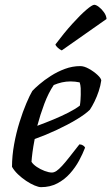

<svg xmlns="http://www.w3.org/2000/svg" viewBox="-20 -773 460 793"><path d="M149.4 0Q139.4 0 122.7 -7Q106 -14 88 -26Q70 -38 54.3 -53Q38.6 -68 29.6 -84Q29.6 -129 38.3 -177Q47 -224.9 60.7 -268.6Q74.3 -312.3 88.8 -346.3Q103.3 -380.4 113.5 -397.4Q123.3 -408.2 143.2 -425.2Q163 -442.3 190.1 -459.6Q217.1 -476.9 248.2 -488.5Q279.3 -500 311.7 -500Q327.3 -500 347.2 -489Q367 -478 382.2 -464Q397.3 -450 398.3 -441Q395.3 -419.2 387.7 -396.3Q380 -373.3 370.2 -353.4Q360.3 -333.4 351.3 -319.9Q333.3 -301.9 296.5 -279.7Q259.7 -257.5 214.2 -236.3Q168.7 -215 123.3 -198.8Q117 -166.5 114.1 -143.6Q111.1 -120.6 110.1 -104.6Q116.9 -93.8 131.8 -83.7Q146.8 -73.6 164.3 -67Q181.9 -60.4 194.3 -60.4Q203.3 -60.4 213.3 -67Q223.2 -73.7 236.4 -88Q249.6 -102.3 266.8 -124.3Q284 -146.2 308 -176.8Q316.5 -176.5 322.9 -172.4Q329.4 -168.2 331.4 -163.2Q321.9 -138.2 306.6 -109.7Q291.2 -81.2 268.8 -56.2Q246.5 -31.2 216.7 -15.6Q186.9 0 149.4 0ZM134 -253.4Q168.1 -266 201.3 -279.8Q234.5 -293.6 263 -308.2Q291.5 -322.8 309.8 -336.8Q311.8 -348.4 312.5 -360.1Q313.2 -371.7 313.5 -381.6Q313.9 -396.2 313.3 -409.1Q312.6 -422 309.1 -432.7Q299.7 -434.7 290.2 -435.7Q280.8 -436.7 271.2 -436.7Q253.2 -436.7 235.7 -432.8Q218.3 -428.8 202 -421.8Q180.1 -389.6 163 -344.2Q146 -298.8 134 -253.4ZM235.1 -564.8Q227.5 -568 219 -575.5Q210.5 -583.1 208.9 -589.4Q245.1 -637.7 278.5 -674.5Q311.9 -711.4 336.3 -732.3Q360.8 -753.2 369.3 -753.2Q376.9 -753.2 388.4 -744.4Q400 -735.6 409.6 -722Q419.3 -708.4 420 -694.6Z"/></svg>

Font: Texturina Medium
Style: Italic
Weight: 500
Italic angle: -11°
Designer: Guillermo Torres Carreño
Foundry: Omnibus-Type
Version: Version 1.002